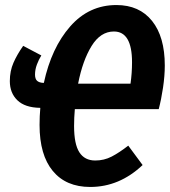

<svg xmlns="http://www.w3.org/2000/svg" viewBox="-20 -727 674 762"><path d="M277 -294Q274 -260 274 -227Q274 -155 295 -122.5Q316 -90 358 -90Q393 -90 423 -105.5Q453 -121 489 -149L546 -72Q454 15 338 15Q242 15 189.5 -48.5Q137 -112 137 -231Q137 -266 140 -299H139Q79 -300 49 -329Q19 -358 19 -405Q19 -445 33.5 -478Q48 -511 72 -545L144 -507Q134 -491 126.5 -471Q119 -451 119 -431Q119 -414 127 -406.5Q135 -399 152 -398H154Q184 -537 258.5 -622Q333 -707 442 -707Q533 -707 583.5 -644Q634 -581 634 -467Q634 -426 627 -379Q620 -332 610 -294ZM290 -395H498Q504 -437 504 -480Q504 -602 432 -602Q379 -602 343.5 -544.5Q308 -487 290 -395Z"/></svg>

Font: Fira Sans Compressed SemiBold
Style: Italic
Weight: 600
Width: 1
Italic angle: -8°
Designer: bBox Type GmbH & Carrois Corporate GbR & Edenspiekermann AG
Foundry: bBox Type GmbH & Carrois Corporate GbR & Edenspiekermann AG
Version: Version 4.301